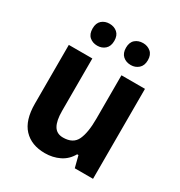

<svg xmlns="http://www.w3.org/2000/svg" viewBox="-178 -876 950 1011"><g transform="rotate(30 297.5 -370.5)"><path d="M528 -547V0H417L399 -70H391Q368 -29 328 -9.5Q288 10 240 10Q158 10 111.5 -39.5Q65 -89 65 -190V-547H208V-228Q208 -169 225.5 -139Q243 -109 282 -109Q343 -109 364 -153.5Q385 -198 385 -282V-547ZM130 -685Q130 -718 149 -734.5Q168 -751 196 -751Q224 -751 243 -734.5Q262 -718 262 -685Q262 -652 243 -635Q224 -618 196 -618Q168 -618 149 -634.5Q130 -651 130 -685ZM333 -685Q333 -718 352 -734.5Q371 -751 400 -751Q427 -751 446.5 -734.5Q466 -718 466 -685Q466 -652 446.5 -635Q427 -618 400 -618Q371 -618 352 -635Q333 -652 333 -685Z"/></g></svg>

Font: Noto Sans Lao UI SemCond
Style: Bold
Weight: 700
Width: 4
Designer: Monotype Design Team
Foundry: Monotype Imaging Inc.
Version: Version 2.000; ttfautohint (v1.8.4.7-5d5b)